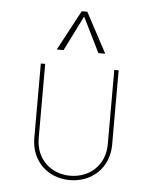

<svg xmlns="http://www.w3.org/2000/svg" viewBox="-47 -635 551 684"><g transform="rotate(5 228.5 -293.5)"><path d="M141.1 -451.7H165.5L228 -577.1L290 -451.7H314.5L237.8 -595.2H217.8ZM227.5 7.8C304.7 7.8 367.2 -46.4 367.2 -131.3V-397H351.6V-131.3C351.6 -55.2 295.9 -7.8 227.5 -7.8C160.2 -7.8 104.5 -55.2 104.5 -131.3V-397H88.9V-131.3C88.9 -46.4 150.4 7.8 227.5 7.8Z"/></g></svg>

Font: Now Thin
Style: Regular
Weight: 100
Designer: Alfredo Marco Pradil
Foundry: Alfredo Marco Pradil
Version: Version 1.200;hotconv 1.0.109;makeotfexe 2.5.65596